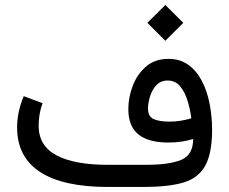

<svg xmlns="http://www.w3.org/2000/svg" viewBox="-20 -742 910 762"><path d="M564.9 -651.4 636.2 -722.2 707.5 -651.4 636.2 -580.1ZM746.6 -190.4Q701.2 -176.3 648.4 -176.3Q568.8 -176.3 529.1 -208.7Q489.3 -241.2 489.3 -309.1Q489.3 -355 506.6 -400.9Q523.9 -446.8 559.1 -477.5Q594.2 -508.3 648.4 -508.3Q694.8 -508.3 727.5 -484.6Q760.3 -460.9 781.2 -420.7Q802.2 -380.4 812 -329.6Q821.8 -278.8 821.8 -225.1Q821.3 -131.8 793.9 -83.3Q766.6 -34.7 707 -17.3Q647.5 0 550.3 0H408.7Q230.5 0 139.2 -59.3Q47.9 -118.7 47.9 -236.3Q47.9 -269 54.9 -300.3Q62 -331.5 74.2 -360.4L148.9 -332.5Q141.1 -312 137.2 -288.6Q133.3 -265.1 133.3 -243.7Q133.3 -163.1 204.3 -125.5Q275.4 -87.9 406.7 -87.9H560.5Q652.3 -87.9 699.5 -107.7Q746.6 -127.4 746.6 -190.4ZM739.3 -272.5Q735.4 -305.2 725.1 -339.8Q714.8 -374.5 695.8 -398.4Q676.8 -422.4 645.5 -422.4Q617.7 -422.4 600.3 -403.6Q583 -384.8 575.2 -358.6Q567.4 -332.5 567.4 -311Q567.4 -280.3 589.1 -269.8Q610.8 -259.3 653.8 -259.3Q675.3 -259.3 696.5 -262.7Q717.8 -266.1 739.3 -272.5Z"/></svg>

Font: Vazir UI
Style: Regular-UI
Weight: 400
Designer: Saber Rastikerdar
Foundry: Saber Rastikerdar
Version: Version 30.1.0